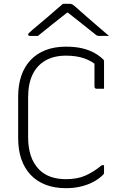

<svg xmlns="http://www.w3.org/2000/svg" viewBox="-20 -964 640 1004"><path d="M325 20Q265 20 218.5 2Q172 -16 140 -50Q108 -84 91.5 -132Q75 -180 75 -241V-459Q75 -520 91.5 -568Q108 -616 140 -650Q172 -684 218.5 -702Q265 -720 325 -720Q374 -720 411 -711Q448 -702 475 -686.5Q502 -671 520 -653Q522 -652 522.5 -650Q523 -648 523.5 -646Q524 -644 524 -643Q524 -608 524 -571.5Q524 -535 524 -500Q514 -500 504.5 -500Q495 -500 485 -500Q480 -500 477 -503Q474 -506 474 -511Q474 -537 474 -562.5Q474 -588 474 -613.5Q474 -639 474 -664L497 -613Q461 -645 420 -659Q379 -673 325 -673Q263 -673 218.5 -648Q174 -623 150.5 -574.5Q127 -526 127 -454V-246Q127 -194 140.5 -151.5Q154 -109 185 -77Q211 -51 246.5 -39Q282 -27 325 -27Q384 -27 427 -46Q470 -65 512 -100H524Q524 -95 524 -89.5Q524 -84 524 -78.5Q524 -73 524 -68.5Q524 -64 524 -61Q524 -58 523 -55.5Q522 -53 520 -51Q497 -28 467.5 -12.5Q438 3 402 11.5Q366 20 325 20ZM309 -944Q315 -944 321 -944Q327 -944 333 -944Q339 -944 345 -944Q353 -944 359 -940.5Q365 -937 381 -923Q389 -916 408.5 -898.5Q428 -881 453 -859.5Q478 -838 503.5 -816Q529 -794 550 -776Q538 -777 527.5 -776.5Q517 -776 505 -776Q494 -776 489 -777.5Q484 -779 476 -786Q459 -800 415.5 -834.5Q372 -869 311 -917L365 -898Q349 -898 333 -898Q317 -898 301 -898L355 -917Q294 -869 252 -835.5Q210 -802 178 -776H139Q134 -776 131.5 -777Q129 -778 128 -779.5Q127 -781 127 -783Q127 -787 131.5 -791.5Q136 -796 152 -810Q165 -821 186.5 -839Q208 -857 232 -877.5Q256 -898 276.5 -916Q297 -934 309 -944Z"/></svg>

Font: Recursive Sans Linear Light
Style: Regular
Weight: 300
Version: Version 1.085